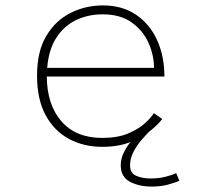

<svg xmlns="http://www.w3.org/2000/svg" viewBox="-20 -532 750 710"><path d="M580 -92Q568.5 -76 539.8 -51.5Q511 -27 465.5 -8Q420 11 358 11Q290 11 235.2 -18.2Q180.5 -47.5 148.8 -106Q117 -164.5 117 -252.5Q117 -342 151.2 -399.2Q185.5 -456.5 241 -484.2Q296.5 -512 360.5 -512Q432.5 -512 483.5 -477.2Q534.5 -442.5 561.2 -383Q588 -323.5 588 -249H153Q154 -144 207.5 -83Q261 -22 358 -22Q415 -22 454 -38.5Q493 -55 516.5 -76.8Q540 -98.5 549 -113.5ZM359.5 -479Q306 -479 261.5 -457.8Q217 -436.5 188.5 -392.8Q160 -349 154.5 -281H549.5Q549.5 -327.5 529.2 -373.2Q509 -419 467 -449Q425 -479 359.5 -479ZM530.5 -44Q519.5 -33 503 -14Q486.5 5 473.8 29.2Q461 53.5 461 80Q461 108 483.5 118Q506 128 537.5 128Q568.5 128 594.5 121Q620.5 114 631.5 108L643.5 136.5Q626.5 144 599.8 151Q573 158 542 158Q493.5 158 460 139.8Q426.5 121.5 426.5 79Q426.5 53.5 439 29.5Q451.5 5.5 468.2 -13.8Q485 -33 497.5 -44Z"/></svg>

Font: League Mono Thin
Style: Regular
Weight: 100
Width: 6
Designer: Tyler Finck
Foundry: The League of Moveable Type / Tyler Finck
Version: Version 2.300;RELEASE